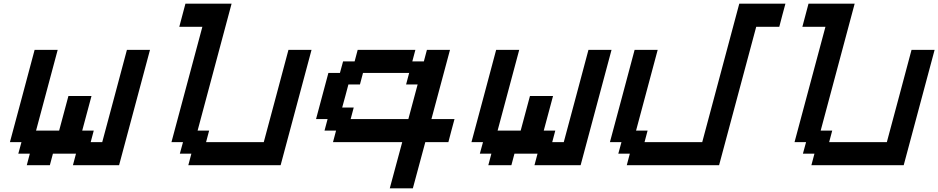

<svg xmlns="http://www.w3.org/2000/svg" viewBox="-20 -895 5082 1040"><path d="M375 0H625Q652.8 -104 708.7 -312.3Q764.6 -520.5 792.5 -625H667.5Q645.5 -542 600.8 -375.2Q556.2 -208.5 533.7 -125H471.2L487.8 -187.5H425.3L475.6 -375H350.6L300.3 -187.5H175.3L292.5 -625H167.5Q145.5 -542 100.8 -375Q56.2 -208 33.7 -125H96.2L79.1 -62.5H141.6L125 0H250L266.6 -62.5H391.6Z M1000 0H1500Q1527.8 -104 1583.7 -312.3Q1639.6 -520.5 1667.5 -625H1542.5Q1520.5 -542 1475.8 -375.2Q1431.2 -208.5 1408.7 -125H1096.2L1112.8 -187.5H1050.3L1234.4 -875H984.4Q979 -854 967.8 -812.5Q956.5 -771 951.2 -750H1076.2Q1048.3 -646 992.4 -437.5Q936.5 -229 908.7 -125H971.2L954.1 -62.5H1016.6Z M2091.3 125H2216.3Q2227.5 83.5 2250 0Q2272.5 -83.5 2283.7 -125H2408.7Q2414.1 -145.5 2425 -187.3Q2436 -229 2441.9 -250H2316.9Q2333.5 -312.5 2367.2 -437.5Q2400.9 -562.5 2417.5 -625H2292.5L2275.9 -562.5H2213.4L2230 -625H1917.5L1900.9 -562.5H1838.4L1821.3 -500H1758.8Q1747.6 -458 1725.3 -375Q1703.1 -292 1691.9 -250H1754.4L1737.8 -187.5H1800.3L1783.7 -125H2158.7Q2147.5 -83.5 2125 -0.2Q2102.5 83 2091.3 125ZM2191.9 -250H1879.4L1896 -312.5H1833.5Q1839.4 -333 1850.6 -375Q1861.8 -417 1867.2 -437.5H1929.7L1946.3 -500H2196.3L2179.7 -437.5H2242.2Z M2875 0H3125Q3152.8 -104 3208.7 -312.3Q3264.6 -520.5 3292.5 -625H3167.5Q3145.5 -542 3100.8 -375.2Q3056.2 -208.5 3033.7 -125H2971.2L2987.8 -187.5H2925.3L2975.6 -375H2850.6L2800.3 -187.5H2675.3L2792.5 -625H2667.5Q2645.5 -542 2600.8 -375Q2556.2 -208 2533.7 -125H2596.2L2579.1 -62.5H2641.6L2625 0H2750L2766.6 -62.5H2891.6Z M3375 0H3875L4076.2 -750H4201.2Q4206.5 -770.5 4217.5 -812.5Q4228.5 -854.5 4234.4 -875H3984.4L3783.7 -125H3471.2L3487.8 -187.5H3425.3L3542.5 -625H3417.5Q3395.5 -542 3350.8 -375Q3306.2 -208 3283.7 -125H3346.2L3329.1 -62.5H3391.6Z M4375 0H4875Q4902.8 -104 4958.7 -312.3Q5014.6 -520.5 5042.5 -625H4917.5Q4895.5 -542 4850.8 -375.2Q4806.2 -208.5 4783.7 -125H4471.2L4487.8 -187.5H4425.3L4609.4 -875H4359.4Q4354 -854 4342.8 -812.5Q4331.5 -771 4326.2 -750H4451.2Q4423.3 -646 4367.4 -437.5Q4311.5 -229 4283.7 -125H4346.2L4329.1 -62.5H4391.6Z"/></svg>

Font: Faithful 32x
Style: Oblique
Weight: 400
Foundry: Faithful Resource Pack
Version: Version 1.0; January 27, 2023